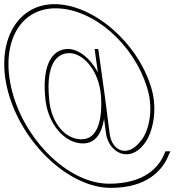

<svg xmlns="http://www.w3.org/2000/svg" viewBox="-67 -730 915 925"><path d="M266.9 -474C201.5 -474 156.4 -413 168.8 -264C175.7 -133 252.8 -56 328.4 -59C404.3 -61 427.4 -155 419.4 -270C408.4 -395 331.5 -474 266.9 -474ZM260.8 -494C310.3 -494 368.5 -450.4 404.7 -380.3C400.7 -409.3 395.9 -443.6 389.9 -486L389.2 -494H406.2L408.1 -482C421.6 -386.2 429.2 -332 435.3 -286.9C436.3 -281.2 437.1 -275.3 437.7 -269.4C444.5 -218.6 450.1 -174.7 461.5 -85C471.8 -4 546.9 33 611.3 -51C648.3 -94 675.9 -199 641.8 -307C576.7 -520 382.3 -689 200.9 -690C16.4 -690 -72.8 -501 -2.1 -267C69.7 -32 275.9 156 459.2 155C625.8 155 700.9 78 728.1 3L729.4 -1H754.4L746.3 15C717.1 92 638.2 176 465.4 175C274.1 175 53.5 -23 -22.1 -267C-96.4 -510 4.7 -709 194.8 -710C381.8 -710 595.6 -527 661.8 -307C696.4 -194 664.5 -80 626.4 -35C555.9 57 456.2 6 443.3 -89C439.9 -115.6 437 -138.3 434.5 -158.2C423.7 -89.5 393.9 -39.7 334.5 -39C249.2 -37 158.2 -129 150 -270C137.4 -425 188.6 -494 260.8 -494Z"/></svg>

Font: Nordica Plus
Style: NordicaClassicUltLtCondOpObl
Weight: 300
Version: Version 1.01